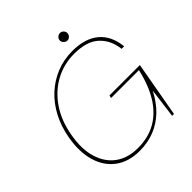

<svg xmlns="http://www.w3.org/2000/svg" viewBox="-224 -1002 1174 1174"><g transform="rotate(-45 362.5 -415.5)"><path d="M315 12Q220 12 157.5 -34.5Q95 -81 71 -163Q47 -245 66 -353Q80 -433 114.5 -499Q149 -565 200.5 -612.5Q252 -660 316.5 -686Q381 -712 454 -712Q564 -712 626.5 -659.5Q689 -607 699 -508H677Q668 -591 613.5 -641.5Q559 -692 450 -692Q362 -692 286.5 -651.5Q211 -611 159 -535.5Q107 -460 88 -353Q69 -248 92.5 -170.5Q116 -93 174 -50.5Q232 -8 319 -8Q409 -8 476.5 -46.5Q544 -85 590 -159.5Q636 -234 660 -341H419L423 -359H686L622 0H606L631 -193Q597 -126 550 -80.5Q503 -35 444 -11.5Q385 12 315 12ZM479 -778Q466 -778 456 -788Q446 -798 446 -811Q446 -824 456 -833.5Q466 -843 479 -843Q492 -843 501.5 -833.5Q511 -824 511 -811Q511 -798 501.5 -788Q492 -778 479 -778Z"/></g></svg>

Font: DM Sans 20pt Thin
Style: Italic
Weight: 250
Italic angle: -10°
Version: Version 4.004;gftools[0.9.30]